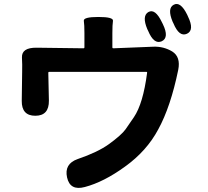

<svg xmlns="http://www.w3.org/2000/svg" viewBox="-20 -878 1040 962"><path d="M405 59Q331 79 316 11Q301 -57 369 -81Q469 -115 526 -156Q589 -202 609 -230Q630 -260 651 -291Q697 -359 717 -513Q718 -518 713 -518H227Q222 -518 222 -513L225 -374Q226 -298 157 -298Q88 -298 89 -373L91 -518Q92 -554 90 -590Q88 -640 164 -639L398 -636Q403 -636 403 -641V-712Q403 -754 400 -773.5Q397 -793 473 -793Q549 -793 546 -773.5Q543 -754 543 -712V-641Q543 -636 548 -636L748 -644Q800 -646 843 -620Q886 -593 873 -528Q835 -343 773 -230Q715 -121 606 -43Q500 34 405 59ZM790 -671Q751 -654 722 -724L718 -732Q690 -799 724 -818Q758 -836 791 -767L796 -757Q829 -689 790 -671ZM917 -709Q878 -691 849 -761L845 -769Q817 -836 850 -854Q884 -873 918 -804L922 -795Q955 -727 917 -709Z"/></svg>

Font: Resource Han Rounded KR
Style: Bold
Weight: 700
Designer: Cyano Hao (round all glyphs); Ryoko NISHIZUKA 西塚涼子 (kana, bopomofo & ideographs); Paul D. Hunt (Latin, Greek & Cyrillic)
Foundry: Cyano Hao
Version: 0.990